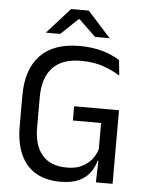

<svg xmlns="http://www.w3.org/2000/svg" viewBox="-57 -871 704 929"><g transform="rotate(5 295.0 -406.5)"><path d="M272 12Q199.5 12 150.5 -17.2Q101.5 -46.5 76.8 -102.5Q52 -158.5 52 -238V-389Q52 -515 116.8 -582.8Q181.5 -650.5 307 -650.5Q352 -650.5 388.8 -643.2Q425.5 -636 454 -624.2Q482.5 -612.5 503 -599.5L510.5 -524.5Q476 -546.5 429.2 -563Q382.5 -579.5 321 -579.5Q228 -579.5 182.2 -530Q136.5 -480.5 136.5 -387.5V-238.5Q136.5 -152.5 176.8 -105.8Q217 -59 297.5 -59Q338.5 -59 367.8 -73Q397 -87 415.8 -110Q434.5 -133 443 -160.5V-318L456.5 -288.5H306V-357.5H524V-105L442.5 -105.5Q434.5 -74.5 415 -47.5Q395.5 -20.5 360.5 -4.2Q325.5 12 272 12ZM446.5 -132H524V0H443ZM250.5 -825H336.5L447.5 -701.5V-700.5H378L295.5 -779.5H291.5L208.5 -700.5H139.5V-701.5Z"/></g></svg>

Font: Anek Latin
Style: Regular
Weight: 400
Designer: Yesha Goshar
Foundry: Ek Type
Version: Version 1.003